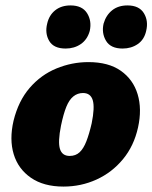

<svg xmlns="http://www.w3.org/2000/svg" viewBox="-20 -672 562 708"><path d="M214 16Q141 16 94 -16.5Q47 -49 30.5 -103.5Q14 -158 30 -227Q48 -300 89.5 -348Q131 -396 188 -419.5Q245 -443 306 -443Q380 -443 425.5 -411Q471 -379 487.5 -324.5Q504 -270 489 -202Q474 -134 433.5 -85Q393 -36 336 -10Q279 16 214 16ZM237 -97Q259 -97 273.5 -110.5Q288 -124 298.5 -151Q309 -178 318 -217Q330 -276 322 -302.5Q314 -329 286 -329Q266 -329 250.5 -316.5Q235 -304 224.5 -278Q214 -252 205 -209Q193 -149 201 -123Q209 -97 237 -97ZM222 -493Q178 -493 161.5 -521Q145 -549 154 -585Q161 -616 183.5 -634Q206 -652 240 -652Q283 -652 301 -623.5Q319 -595 311 -558Q302 -526 278 -509.5Q254 -493 222 -493ZM432 -493Q388 -493 371 -521.5Q354 -550 362 -585Q371 -616 393.5 -634Q416 -652 450 -652Q493 -652 510.5 -623.5Q528 -595 519 -558Q512 -526 488 -509.5Q464 -493 432 -493Z"/></svg>

Font: Ysabeau Black
Style: Italic
Weight: 900
Italic angle: -12°
Version: Version 2.000;gftools[0.9.27.dev2+g8671c4b]